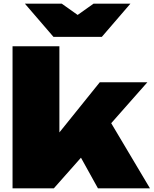

<svg xmlns="http://www.w3.org/2000/svg" viewBox="-20 -1021 833 1041"><path d="M532 -821H270L115 -1001H315L401 -940L487 -1001H687ZM48 0V-770H302V-303L521 -575H779L583 -353L793 0H511L419 -166L272 0Z"/></svg>

Font: Bounded
Style: Regular
Weight: 900
Designer: Vlad Churkin
Version: Version 1.0